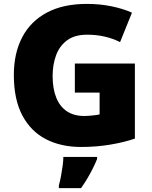

<svg xmlns="http://www.w3.org/2000/svg" viewBox="-20 -744 780 985"><path d="M364 -418H672V-33Q617 -14 545.5 -2Q474 10 396 10Q293 10 215.5 -30Q138 -70 94.5 -152Q51 -234 51 -359Q51 -471 94 -553Q137 -635 220.5 -679.5Q304 -724 426 -724Q493 -724 553 -711.5Q613 -699 657 -679L596 -528Q558 -547 516 -556.5Q474 -566 427 -566Q363 -566 324 -537Q285 -508 267.5 -460Q250 -412 250 -354Q250 -288 269 -242Q288 -196 324 -172.5Q360 -149 412 -149Q429 -149 453.5 -151.5Q478 -154 491 -157V-269H364ZM478 72Q467 99 455 122.5Q443 146 429 170Q415 194 396 221H282V207Q288 186 293 159Q298 132 301.5 106Q305 80 305 61H478Z"/></svg>

Font: Noto Sans Hebrew Black
Style: Regular
Weight: 900
Designer: Monotype Design Team
Foundry: Monotype Imaging Inc.
Version: Version 2.003